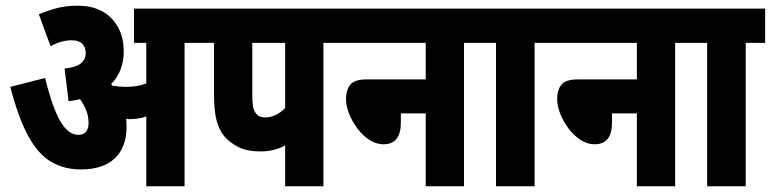

<svg xmlns="http://www.w3.org/2000/svg" viewBox="-20 -652 2698 672"><path d="M423 -209Q423 -137 382 -98Q341 -59 263 -59Q204 -59 158.5 -86Q113 -113 78.5 -176.5Q44 -240 16 -348L138 -379Q163 -276 191 -228Q219 -180 254 -180Q273 -180 281.5 -191.5Q290 -203 290 -220Q290 -246 281.5 -266.5Q273 -287 260 -305Q241 -300 220 -298L206 -412Q280 -419 280 -466Q280 -487 268 -499Q256 -511 230 -511Q214 -511 195 -506Q176 -501 157 -490L116 -602Q147 -615 179 -623.5Q211 -632 252 -632Q328 -632 370.5 -587.5Q413 -543 413 -473Q413 -436 401.5 -407.5Q390 -379 369 -358Q372 -355 374 -352Q397 -348 420 -348Q439 -348 456 -350.5Q473 -353 492 -360V-502H449V-622H694V-502H626V0H492V-244Q477 -239 462 -237Q447 -235 432 -235Q427 -235 422 -236Q423 -223 423 -209Z M1112 -502V0H978V-143Q941 -122 891 -122Q844 -122 814 -137.5Q784 -153 765 -175Q747 -197 738 -230.5Q729 -264 729 -328V-502H682V-622H1180V-502ZM978 -502H863V-326Q863 -295 865.5 -280Q868 -265 876 -255Q886 -241 908 -241Q946 -241 978 -274Z M1168 -622H1672V-502H1604V0H1470V-255H1383V-223Q1383 -147 1322 -147Q1297 -147 1273.5 -162Q1250 -177 1231.5 -201.5Q1213 -226 1202 -253.5Q1191 -281 1191 -306Q1191 -336 1205.5 -355Q1220 -374 1263 -374H1470V-502H1168Z M1851 -502V0H1716V-502H1660V-622H1919V-502Z M1907 -622H2411V-502H2343V0H2209V-255H2122V-223Q2122 -147 2061 -147Q2036 -147 2012.5 -162Q1989 -177 1970.5 -201.5Q1952 -226 1941 -253.5Q1930 -281 1930 -306Q1930 -336 1944.5 -355Q1959 -374 2002 -374H2209V-502H1907Z M2590 -502V0H2455V-502H2399V-622H2658V-502Z"/></svg>

Font: Noto Sans ExtraCondensed ExtraBold
Style: Italic
Weight: 800
Width: 2
Italic angle: -12°
Designer: Monotype Design Team
Foundry: Monotype Imaging Inc.
Version: Version 2.013; ttfautohint (v1.8.4.7-5d5b)